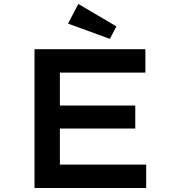

<svg xmlns="http://www.w3.org/2000/svg" viewBox="-20 -948 887 968"><path d="M154 0V-700H713V-582H282V-118H717V0ZM222 -300V-416H662V-300ZM534 -752 323 -829 375 -928 567 -815Z"/></svg>

Font: Lexend Peta Medium
Style: Regular
Weight: 500
Designer: Bonnie Shaver-Troup, Thomas Jockin
Foundry: Lexend
Version: Version 1.007